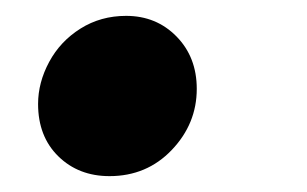

<svg xmlns="http://www.w3.org/2000/svg" viewBox="-20 -209 387 242"><path d="M28 -78Q28 -105 42 -131Q56 -157 81.5 -173Q107 -189 139 -189Q177 -189 202.5 -163Q228 -137 228 -97Q228 -53 196.5 -20Q165 13 118 13Q79 13 53.5 -12Q28 -37 28 -78Z"/></svg>

Font: Nebula Sans Bold
Style: Regular
Weight: 700
Italic angle: -9°
Designer: Paul D. Hunt for Adobe (as Source Sans)
Foundry: Nebula Entertainment & Broadcasting LLC
Version: Version 1.010